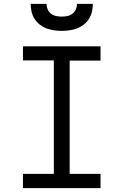

<svg xmlns="http://www.w3.org/2000/svg" viewBox="-20 -975 640 995"><path d="M99 0V-74H259V-662H99V-735H501V-661H341V-74H501V0ZM300 -815Q280 -815 259.5 -818Q239 -821 220.5 -828Q202 -835 185.5 -848Q169 -861 158.5 -878Q148 -895 143.5 -915Q139 -935 139 -955H221Q221 -940 227 -926.5Q233 -913 244.5 -904Q256 -895 270.5 -892Q285 -889 300 -889Q315 -889 329.5 -892Q344 -895 355.5 -904Q367 -913 373 -926.5Q379 -940 379 -955H461Q461 -935 456.5 -915Q452 -895 441.5 -878Q431 -861 414.5 -848Q398 -835 379.5 -828Q361 -821 340.5 -818Q320 -815 300 -815Z"/></svg>

Font: Iosevka Custom Extended
Style: Regular
Weight: 400
Width: 7
Monospace: yes
Designer: Belleve Invis
Foundry: Belleve Invis
Version: Version 11.2.4; ttfautohint (v1.8.4)